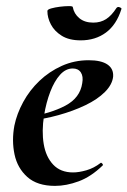

<svg xmlns="http://www.w3.org/2000/svg" viewBox="-20 -596 417 628"><path d="M160 12Q102 12 69.5 -17Q37 -46 27.5 -91Q18 -136 27 -185Q35 -224 56 -262.5Q77 -301 109 -331.5Q141 -362 182 -380.5Q223 -399 270 -399Q311 -399 331.5 -385Q352 -371 350 -345Q347 -319 323 -295Q299 -271 259.5 -252Q220 -233 171.5 -219.5Q123 -206 73 -201L75 -214Q146 -225 194 -250.5Q242 -276 249 -324Q253 -346 244.5 -359Q236 -372 218 -372Q195 -372 176.5 -351.5Q158 -331 144.5 -296Q131 -261 124 -218Q116 -167 123 -125Q130 -83 154 -57.5Q178 -32 219 -32Q238 -32 262.5 -39Q287 -46 309 -63Q311 -65 314.5 -61Q318 -57 316 -55Q278 -18 237.5 -3Q197 12 160 12ZM244 -464Q206 -464 182 -479Q158 -494 146.5 -516Q135 -538 135 -560Q135 -565 147.5 -568.5Q160 -572 176 -574Q192 -576 205 -576Q218 -576 218 -573Q222 -551 239.5 -536.5Q257 -522 285 -522Q309 -522 327 -533.5Q345 -545 361 -570Q365 -575 372 -572Q379 -569 377 -566Q361 -515 326.5 -489.5Q292 -464 244 -464Z"/></svg>

Font: Cormorant
Style: Bold Italic
Weight: 700
Italic angle: -10°
Designer: Christian Thalmann (Catharsis Fonts)
Foundry: Catharsis Fonts
Version: Version 4.000